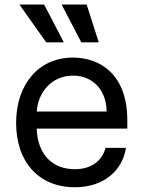

<svg xmlns="http://www.w3.org/2000/svg" viewBox="-20 -803 624 835"><path d="M305.8 11.4C432.5 11.4 513.1 -62.5 527.7 -159.8H438.9C423.7 -101.6 374.6 -67.1 305.8 -67.1C209.5 -67.1 143.5 -129.6 139.6 -243.6H533.7V-279.5C533.7 -481.2 413.7 -552.6 297.2 -552.6C148.4 -552.6 50.1 -436.4 50.1 -268.5C50.1 -100.5 147 11.4 305.8 11.4ZM64.3 -783.4 180.8 -619H257.5L171.9 -783.4ZM139.9 -317.8C144.9 -400.6 204.2 -474.1 297.6 -474.1C386.4 -474.1 443.5 -407.7 443.5 -317.8ZM247.9 -783.4 333.5 -619H409.4L356.9 -783.4Z"/></svg>

Font: Margiela Sans Text
Style: Regular
Weight: 400
Designer: Stefan Endress, Andreas Faust
Version: Version 1.100;FEAKit 1.0